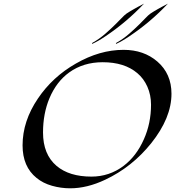

<svg xmlns="http://www.w3.org/2000/svg" viewBox="-20 -999 966 1059"><path d="M367.2 39.6Q315.9 39.6 266.6 25.6Q217.3 11.7 181.6 -17.6Q104.5 -79.6 104.5 -197.3Q104.5 -331.1 189.5 -456.1Q270 -575.2 398.4 -648.4Q529.8 -724.1 661.6 -724.1Q772.9 -724.1 847.7 -659.7Q925.8 -592.3 925.8 -481.9Q925.8 -349.1 814 -209Q708.5 -77.6 560.5 -7.8Q460.4 39.6 367.2 39.6ZM813 -421.4Q813 -475.1 793 -520.5Q772.9 -565.9 737.3 -595.7Q666.5 -655.8 546.4 -655.8Q439.9 -655.8 361.8 -599.6Q291.5 -548.8 252.9 -457.5Q217.3 -372.6 217.3 -268.1Q217.3 -147.5 292 -84Q361.8 -24.9 484.4 -24.9Q583 -24.9 661.6 -84Q732.4 -137.7 773.4 -230.5Q813 -318.4 813 -421.4ZM906.2 -979Q809.6 -876.5 693.4 -798.8Q653.8 -772 619.1 -756.3L620.6 -762.2Q660.2 -784.2 694.1 -814.2Q728 -844.2 748.8 -865Q769.5 -885.7 779.3 -896Q799.8 -917.5 809.3 -923.8Q818.8 -930.2 828.9 -936.3Q838.9 -942.4 850.1 -948.7Q861.3 -955.1 872.1 -960.9Q886.7 -969.2 906.2 -979ZM774.4 -979Q677.7 -876.5 561.5 -798.8Q522 -772 487.3 -756.3L488.8 -762.2Q528.3 -784.2 562.3 -814.2Q596.2 -844.2 616.9 -865Q637.7 -885.7 647.5 -896Q668 -917.5 677.5 -923.8Q687 -930.2 697 -936.3Q707 -942.4 718.3 -948.7Q729.5 -955.1 740.2 -960.9Q754.9 -969.2 774.4 -979Z"/></svg>

Font: Fondamento
Style: Italic
Weight: 400
Italic angle: -12°
Version: Version 1.000